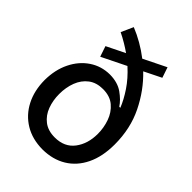

<svg xmlns="http://www.w3.org/2000/svg" viewBox="-225 -877 994 994"><g transform="rotate(45 272.0 -380.0)"><path d="M271.5 11.7Q196.8 11.2 141.6 -22.2Q86.4 -55.7 56.2 -114.5Q25.9 -173.3 25.4 -250Q25.9 -325.7 54.7 -384.3Q83.5 -442.9 133.1 -476.1Q182.6 -509.3 244.6 -509.8Q302.2 -509.3 339.8 -482.4Q377.4 -455.6 396.5 -425.8H404.3Q387.2 -468.8 356.2 -515.1Q325.2 -561.5 277.3 -605L143.6 -539.1L124 -597.2L225.1 -647Q203.6 -662.1 179.4 -676.5Q155.3 -690.9 128.4 -704.1L158.2 -770.5Q195.8 -755.4 232.9 -734.1Q270 -712.9 304.7 -686L428.7 -747.1L448.2 -689.5L354.5 -643.1Q425.8 -575.2 471.9 -481.2Q518.1 -387.2 518.1 -271Q518.1 -182.6 487.5 -119.4Q457 -56.2 401.6 -22.5Q346.2 11.2 271.5 11.7ZM272.5 -77.1Q343.3 -77.1 380.4 -126.2Q417.5 -175.3 417.5 -248Q417.5 -293 402.6 -335Q387.7 -377 355.7 -404.1Q323.7 -431.2 272.5 -431.2Q224.6 -431.2 192.9 -407Q161.1 -382.8 145.5 -342.3Q129.9 -301.8 129.9 -252.9Q129.9 -206.1 144.8 -166Q159.7 -126 191.4 -101.6Q223.1 -77.1 272.5 -77.1Z"/></g></svg>

Font: Inter Tight Medium
Style: Regular
Weight: 500
Designer: Rasmus Andersson
Foundry: rsms
Version: Version 3.004; ttfautohint (v1.8.4.7-5d5b)